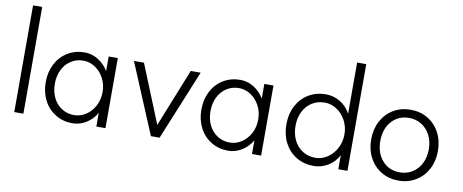

<svg xmlns="http://www.w3.org/2000/svg" viewBox="-63 -969 3000 1244"><g transform="rotate(10 1437.0 -347.5)"><path d="M129 -702V0H69V-702Z M236 -227Q236 -294 263.5 -347Q291 -400 340.5 -430Q390 -460 452 -460Q499 -460 540 -435Q581 -410 609 -365V-461H669V0H609V-90Q583 -45 541 -19.5Q499 6 452 6Q390 6 340.5 -24Q291 -54 263.5 -107Q236 -160 236 -227ZM610 -227Q610 -277 588 -318Q566 -359 530 -382.5Q494 -406 453 -406Q408 -406 372 -383Q336 -360 316 -319.5Q296 -279 296 -227Q296 -175 316 -134.5Q336 -94 372 -71Q408 -48 453 -48Q494 -48 530 -71Q566 -94 588 -135Q610 -176 610 -227Z M1025 0H968L775 -461H841L996 -79L1149 -461H1214Z M1260 -227Q1260 -294 1287.5 -347Q1315 -400 1364.5 -430Q1414 -460 1476 -460Q1523 -460 1564 -435Q1605 -410 1633 -365V-461H1693V0H1633V-90Q1607 -45 1565 -19.5Q1523 6 1476 6Q1414 6 1364.5 -24Q1315 -54 1287.5 -107Q1260 -160 1260 -227ZM1634 -227Q1634 -277 1612 -318Q1590 -359 1554 -382.5Q1518 -406 1477 -406Q1432 -406 1396 -383Q1360 -360 1340 -319.5Q1320 -279 1320 -227Q1320 -175 1340 -134.5Q1360 -94 1396 -71Q1432 -48 1477 -48Q1518 -48 1554 -71Q1590 -94 1612 -135Q1634 -176 1634 -227Z M1819 -229Q1819 -297 1847 -350.5Q1875 -404 1925 -434Q1975 -464 2039 -464Q2089 -464 2132.5 -438Q2176 -412 2201 -365V-702H2261V0H2201V-92Q2176 -45 2132.5 -19Q2089 7 2039 7Q1975 7 1925 -23Q1875 -53 1847 -106.5Q1819 -160 1819 -229ZM2201 -229Q2201 -278 2179 -319.5Q2157 -361 2120 -385.5Q2083 -410 2041 -410Q1994 -410 1957 -387Q1920 -364 1899.5 -322.5Q1879 -281 1879 -229Q1879 -176 1899.5 -134.5Q1920 -93 1957 -70Q1994 -47 2041 -47Q2083 -47 2120 -71.5Q2157 -96 2179 -138Q2201 -180 2201 -229Z M2756 -228Q2756 -280 2735.5 -320.5Q2715 -361 2678.5 -384Q2642 -407 2596 -407Q2525 -407 2481 -357Q2437 -307 2437 -228Q2437 -149 2481 -99Q2525 -49 2596 -49Q2642 -49 2678.5 -72Q2715 -95 2735.5 -135.5Q2756 -176 2756 -228ZM2816 -228Q2816 -161 2788 -108Q2760 -55 2710 -25Q2660 5 2596 5Q2533 5 2483 -25Q2433 -55 2405 -108Q2377 -161 2377 -228Q2377 -295 2405 -348Q2433 -401 2483 -431Q2533 -461 2596 -461Q2660 -461 2710 -431Q2760 -401 2788 -348Q2816 -295 2816 -228Z"/></g></svg>

Font: SUITE Light
Style: Regular
Weight: 300
Designer: Sun
Foundry: Sun
Version: Version 2.040